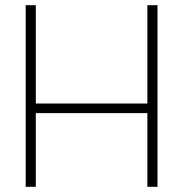

<svg xmlns="http://www.w3.org/2000/svg" viewBox="-20 -720 706 740"><path d="M79 0V-700H118V-321H548V-700H587V0H548V-284H118V0Z"/></svg>

Font: Georama ExtraLight
Style: Regular
Weight: 250
Version: Version 1.001